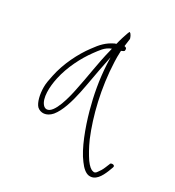

<svg xmlns="http://www.w3.org/2000/svg" viewBox="-130 -662 830 913"><g transform="rotate(20 285.0 -205.0)"><path d="M76 -175C69 -135 72 -95 85 -75C102 -53 134 -48 165 -73C198 -101 226 -156 248 -211C270 -266 290 -325 312 -380L326 -416L321 -379C311 -297 312 -219 319 -143C327 -60 345 39 375 96C389 125 404 141 419 147C456 160 483 126 503 94L516 72C525 58 501 53 496 61V62L482 84C474 97 464 108 455 116C447 125 439 126 433 122C421 118 410 103 399 81C388 56 376 24 366 -17C342 -124 332 -263 351 -402C353 -421 357 -438 360 -453L362 -462C370 -464 379 -465 380 -471V-472C383 -481 380 -486 370 -489C375 -506 379 -518 383 -530C380 -555 372 -561 369 -560C368 -559 366 -556 362 -549C356 -539 338 -505 331 -487L330 -486C327 -485 325 -485 323 -485C281 -473 257 -455 223 -422C176 -378 125 -310 97 -239C87 -215 79 -193 76 -175ZM121 -235C148 -301 195 -363 240 -406C264 -428 282 -450 318 -457L313 -445C281 -375 255 -291 224 -215C210 -179 165 -72 124 -80C118 -81 111 -86 107 -93C88 -124 100 -184 121 -235ZM503 94Z"/></g></svg>

Font: Stray Cat
Style: LtObl
Weight: 300
Version: Version 1.0